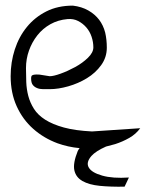

<svg xmlns="http://www.w3.org/2000/svg" viewBox="-20 -538 556 696"><path d="M431.6 138.7Q380.9 139.6 341.8 135.7Q302.7 131.8 278.8 118.2Q254.9 104.5 249.5 79.1Q244.1 53.7 261.7 9.8Q264.6 3.9 268.6 -1Q226.6 -4.9 188.5 -18.6Q138.7 -37.1 100.6 -70.8Q62.5 -104.5 40.5 -152.8Q18.6 -201.2 18.6 -261.7Q18.6 -312.5 33.7 -358.9Q48.8 -405.3 77.6 -440.4Q106.4 -475.6 147.9 -496.6Q189.5 -517.6 244.1 -517.6Q276.4 -513.7 300.3 -500Q324.2 -486.3 339.4 -466.3Q354.5 -446.3 361.3 -419.9Q367.2 -394.5 367.2 -365.2Q367.2 -330.1 346.7 -301.8Q326.2 -273.4 294.9 -254.4Q263.7 -235.4 227.5 -225.1Q191.4 -214.8 160.2 -214.8Q148.4 -214.8 136.2 -214.8Q124 -214.8 114.3 -218.8Q104.5 -222.7 98.6 -230.5Q92.8 -238.3 92.8 -253.9Q92.8 -258.8 94.2 -262.2Q95.7 -265.6 102.5 -267.1Q109.4 -268.6 123 -267.6Q136.7 -265.6 160.2 -261.7Q173.8 -261.7 199.7 -271Q225.6 -280.3 252.4 -294.9Q279.3 -309.6 298.8 -328.6Q318.4 -347.7 318.4 -366.2Q318.4 -385.7 312 -404.8Q305.7 -423.8 293 -438.5Q280.3 -453.1 263.2 -461.9Q246.1 -470.7 224.6 -468.8Q190.4 -465.8 162.6 -450.2Q134.8 -434.6 115.2 -409.7Q95.7 -384.8 85 -354.5Q74.2 -324.2 74.2 -291Q74.2 -265.6 75.2 -240.2Q76.2 -214.8 82.5 -190.4Q88.9 -166 103 -143.6Q117.2 -121.1 144 -104Q170.9 -86.9 211.9 -75.7Q252.9 -64.5 313.5 -61.5L488.3 -73.2Q472.7 -51.8 448.7 -38.1Q424.8 -24.4 397.5 -15.6Q380.9 -10.7 364.3 -6.8Q327.1 9.8 311.5 27.3Q291 50.8 301.8 69.3Q312.5 87.9 350.6 98.6Q388.7 109.4 447.3 105.5Z"/></svg>

Font: Indie Flower
Style: Regular
Weight: 400
Designer: Kimberly Geswein
Foundry: Kimberly Geswein
Version: Version 1.001 2010